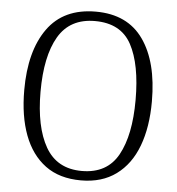

<svg xmlns="http://www.w3.org/2000/svg" viewBox="-52 -774 767 833"><g transform="rotate(5 331.0 -357.5)"><path d="M331 10Q237 10 175.5 -35.5Q114 -81 83 -163.5Q52 -246 52 -359Q52 -529 122 -627Q192 -725 332 -725Q470 -725 539 -627.5Q608 -530 608 -358Q608 -246 577 -163.5Q546 -81 484 -35.5Q422 10 331 10ZM331 -31Q441 -31 489 -118Q537 -205 537 -358Q537 -513 491 -598.5Q445 -684 332 -684Q223 -684 173 -598.5Q123 -513 123 -358Q123 -205 173 -118Q223 -31 331 -31Z"/></g></svg>

Font: Noto Serif SemiCondensed Light
Style: Regular
Weight: 300
Width: 4
Designer: Monotype Design Team
Foundry: Monotype Imaging Inc.
Version: Version 2.013